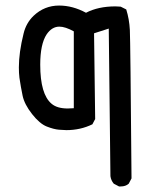

<svg xmlns="http://www.w3.org/2000/svg" viewBox="-20 -543 540 692"><path d="M415 129H409L390 119Q380 107 378 92L372 -440L319 -423L323 -114L313 -95Q270 -74 219 -74Q211 -74 192.5 -75.5Q174 -77 148.5 -87Q123 -97 95.5 -132Q68 -167 61.5 -198Q55 -229 50 -263Q48 -280 48 -300Q48 -354 65 -422Q74 -460 101 -486Q140 -523 193 -523Q242 -523 290 -497Q334 -520 396 -520L415 -519L435 -509Q446 -474 448 -435Q450 -396 454 100L444 119Q433 129 415 129ZM224 -152 246 -153V-430Q215 -447 194 -447Q167 -447 148 -419Q125 -384 125 -310Q125 -203 166 -169Q186 -152 224 -152Z"/></svg>

Font: Xiaolai SC
Style: Regular
Weight: 400
Designer: Nozomi Seto 瀬戸のぞみ
Version: Version 3.11;December 4, 2020;FontCreator 13.0.0.2613 64-bit